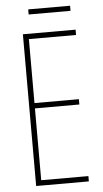

<svg xmlns="http://www.w3.org/2000/svg" viewBox="-57 -864 484 900"><g transform="rotate(-5 185.0 -414.0)"><path d="M76 0V-714H324V-689H102V-388H311V-363H102V-25H324V0ZM308 -804H111V-828H308Z"/></g></svg>

Font: Noto Sans Display Thin Cond
Style: Regular
Weight: 250
Width: 3
Designer: Monotype Design team
Foundry: Monotype Imaging Inc.
Version: Version 1.000